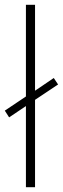

<svg xmlns="http://www.w3.org/2000/svg" viewBox="-23 -780 262 800"><path d="M85 0V-338L15 -291L-3 -319L85 -378V-760H123V-402L201 -455L219 -428L123 -364V0Z"/></svg>

Font: Noto Sans Kannada SemiCondensed ExtraLight
Style: Regular
Weight: 200
Width: 4
Designer: Jelle Bosma - Monotype Design Team
Foundry: Monotype Imaging Inc.
Version: Version 2.005; ttfautohint (v1.8.4.7-5d5b)